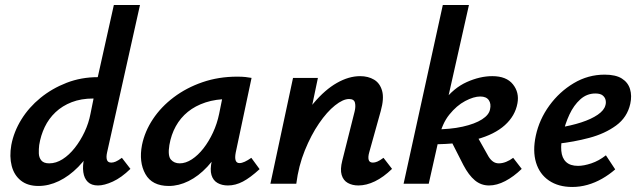

<svg xmlns="http://www.w3.org/2000/svg" viewBox="-20 -731 2539 764"><path d="M133 9Q90 9 63 -12.5Q36 -34 26.5 -71Q17 -108 25 -154Q35 -207 65 -255.5Q95 -304 141 -341.5Q187 -379 245 -401.5Q303 -424 369 -424L433 -711H537L406 -124Q402 -106 405.5 -95Q409 -84 423 -84Q431 -84 440.5 -88Q450 -92 465 -103L499 -59Q463 -24 429 -8.5Q395 7 370 7Q344 7 329.5 -7Q315 -21 311.5 -46Q308 -71 315 -102L346 -243L400 -277Q384 -210 356 -157Q328 -104 291.5 -67Q255 -30 214.5 -10.5Q174 9 133 9ZM176 -81Q203 -81 229 -97.5Q255 -114 277.5 -142.5Q300 -171 316.5 -206Q333 -241 340 -278L360 -377L413 -339H351Q303 -339 265.5 -324.5Q228 -310 201 -284.5Q174 -259 158 -225.5Q142 -192 136 -154Q134 -138 134.5 -121Q135 -104 144.5 -92.5Q154 -81 176 -81Z M652 9Q585 9 558.5 -38.5Q532 -86 545 -154Q556 -208 588.5 -257Q621 -306 671.5 -344Q722 -382 786 -404Q850 -426 924 -426Q944 -426 957 -424.5Q970 -423 981 -421L918 -124Q910 -82 933 -82Q942 -82 954 -87.5Q966 -93 980 -103L1013 -58Q976 -24 946.5 -8.5Q917 7 887 7Q863 7 845.5 -3Q828 -13 821.5 -34.5Q815 -56 823 -92L856 -243L910 -277Q895 -211 867.5 -158Q840 -105 805 -67.5Q770 -30 730.5 -10.5Q691 9 652 9ZM695 -81Q719 -81 743.5 -97Q768 -113 789.5 -140.5Q811 -168 827.5 -203.5Q844 -239 852 -278L872 -377L927 -334Q918 -336 909 -336.5Q900 -337 891 -337Q839 -337 798 -323.5Q757 -310 727.5 -286Q698 -262 679.5 -228.5Q661 -195 654 -154Q647 -111 660 -96Q673 -81 695 -81Z M1406 7Q1382 7 1364 -3Q1346 -13 1339.5 -35Q1333 -57 1342 -92L1391 -287Q1396 -307 1392.5 -322Q1389 -337 1369 -337Q1345 -337 1313 -311.5Q1281 -286 1249.5 -240Q1218 -194 1193 -132.5Q1168 -71 1159 0H1085Q1109 -107 1146 -187Q1183 -267 1228 -320.5Q1273 -374 1320.5 -401Q1368 -428 1413 -428Q1445 -428 1468.5 -414Q1492 -400 1500.5 -369.5Q1509 -339 1495 -289L1449 -124Q1444 -106 1447 -95Q1450 -84 1464 -84Q1472 -84 1481.5 -88Q1491 -92 1506 -103L1540 -59Q1506 -26 1472 -9.5Q1438 7 1406 7ZM1056 0 1146 -421H1245L1157 0Z M1586 0 1742 -711H1846L1686 0ZM1926 7Q1894 7 1869.5 -13.5Q1845 -34 1824 -74L1767 -186L1870 -204L1924 -108Q1932 -95 1942 -88Q1952 -81 1965 -81Q1979 -81 1994 -87Q2009 -93 2022 -103L2056 -59Q2024 -28 1990.5 -10.5Q1957 7 1926 7ZM1704 -157V-216Q1772 -216 1821 -227Q1870 -238 1898 -256Q1926 -274 1930 -296Q1935 -318 1925 -332.5Q1915 -347 1891 -347Q1865 -347 1831 -329Q1797 -311 1768 -275Q1739 -239 1727 -183H1685Q1703 -273 1744 -327Q1785 -381 1837.5 -404.5Q1890 -428 1939 -428Q1995 -428 2021 -395.5Q2047 -363 2039 -320Q2030 -270 1989 -233Q1948 -196 1876.5 -176.5Q1805 -157 1704 -157Z M2257 13Q2202 13 2164.5 -12.5Q2127 -38 2113 -84Q2099 -130 2112 -191Q2126 -256 2166 -311Q2206 -366 2263 -400Q2320 -434 2386 -434Q2430 -434 2454.5 -418.5Q2479 -403 2487 -376.5Q2495 -350 2488 -318Q2476 -264 2431.5 -231.5Q2387 -199 2325 -182.5Q2263 -166 2198 -159L2203 -223Q2253 -231 2293 -244Q2333 -257 2358.5 -274.5Q2384 -292 2389 -312Q2392 -321 2390 -332Q2388 -343 2378.5 -351Q2369 -359 2349 -359Q2315 -359 2289 -335.5Q2263 -312 2246 -275.5Q2229 -239 2220 -199Q2211 -160 2213.5 -131Q2216 -102 2232.5 -86.5Q2249 -71 2280 -71Q2303 -71 2333 -81Q2363 -91 2391 -113L2428 -57Q2404 -36 2376 -20Q2348 -4 2318 4.5Q2288 13 2257 13Z"/></svg>

Font: Ysabeau
Style: Bold Italic
Weight: 700
Italic angle: -12°
Designer: Christian Thalmann (Catharsis Fonts)
Version: Version 2.002